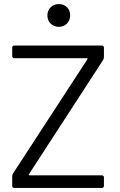

<svg xmlns="http://www.w3.org/2000/svg" viewBox="-20 -924 592 944"><path d="M269 -792C301 -792 325 -816 325 -848C325 -881 302 -904 269 -904C237 -904 213 -881 213 -848C213 -816 237 -792 269 -792ZM50 0H481C487 0 491 -4 491 -10V-52C491 -58 487 -62 481 -62H125C122 -62 120 -65 122 -67L487 -629C489 -633 491 -638 491 -642V-690C491 -696 487 -700 481 -700H50C44 -700 40 -696 40 -690V-648C40 -642 44 -638 50 -638H407C410 -638 412 -635 410 -633L44 -71C42 -67 40 -62 40 -58V-10C40 -4 44 0 50 0Z"/></svg>

Font: Elastic
Style: elastic
Weight: 400
Designer: Jeremy Tribby
Foundry: Tribby Type
Version: Version 1.422;hotconv 1.0.109;makeotfexe 2.5.65596